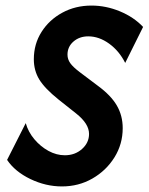

<svg xmlns="http://www.w3.org/2000/svg" viewBox="-20 -659 537 693"><path d="M203.5 13.9Q145.1 13.9 89.6 -12.8Q34 -39.6 5.6 -81.9L72.9 -214.6Q81.9 -182.6 104.2 -156.2Q126.4 -129.9 155.2 -114.2Q184 -98.6 213.9 -98.6Q250.7 -98.6 276 -121.2Q301.4 -143.8 301.4 -175.7Q301.4 -212.5 254.9 -249.3L191 -300Q141.7 -339.6 121.9 -371.9Q102.1 -404.2 102.1 -445.1Q102.1 -500 129.9 -543.8Q157.6 -587.5 204.9 -613.2Q252.1 -638.9 310.4 -638.9Q362.5 -638.9 412.8 -618.1Q463.2 -597.2 496.5 -561.8L431.9 -431.9Q410.4 -475 374 -501.4Q337.5 -527.8 298.6 -527.8Q266.7 -527.8 245.1 -509Q223.6 -490.3 223.6 -461.8Q223.6 -445.1 233.7 -430.9Q243.8 -416.7 268.8 -397.9L333.3 -349.3Q380.6 -314.6 401.7 -278.1Q422.9 -241.7 422.9 -196.5Q422.9 -138.9 393.1 -91Q363.2 -43.1 313.5 -14.6Q263.9 13.9 203.5 13.9Z"/></svg>

Font: Afacad
Style: Bold Italic
Weight: 700
Italic angle: -14°
Designer: Kristian Moeller
Foundry: Dicotype
Version: Version 1.000; ttfautohint (v1.8.4.7-5d5b)